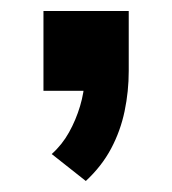

<svg xmlns="http://www.w3.org/2000/svg" viewBox="-20 -165 313 349"><path d="M136 164 74 115Q93 98 105.5 75.5Q118 53 125.5 28Q133 3 134 -22L161 0H59V-145H214V-36Q214 1 206.5 37Q199 73 182 105Q165 137 136 164Z"/></svg>

Font: Nunito Sans 7pt SemiCondensed
Style: Bold
Weight: 700
Width: 4
Designer: Vernon Adams
Foundry: Vernon Adams
Version: Version 3.101;gftools[0.9.27]